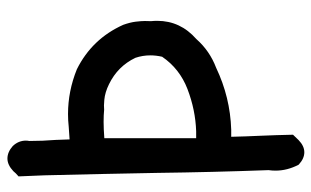

<svg xmlns="http://www.w3.org/2000/svg" viewBox="-188 -682 875 540"><g transform="rotate(-90 250.0 -412.5)"><path d="M108.9 -814.5Q124 -798.3 124 -777.8Q124 -772.9 123 -768.1Q123 -730.5 126 -693.8Q126 -693.8 127.4 -654.8Q144.5 -656.2 162.6 -657.2Q180.7 -659.2 198.7 -659.2Q263.2 -659.2 324.7 -634.3Q410.2 -591.8 449.7 -503.9Q456.5 -484.9 458.5 -469Q460.4 -453.1 460.4 -443.1Q460.4 -433.1 460 -425.8Q460.9 -417 460.9 -408.2Q460.9 -343.3 409.7 -298.3Q376.5 -260.7 329.1 -242.7Q246.1 -203.1 154.8 -200.2H154.3H134.8Q135.7 -160.2 137.7 -117.4Q139.6 -74.7 140.6 -26.4L125.5 -10.7Q108.9 5.4 91.3 5.4Q73.7 5.4 57.1 -9.8L56.2 -10.7Q39.6 -42.5 39.6 -75.7Q39.6 -85.4 41 -95.2Q35.2 -252.9 33.2 -410.2Q30.3 -568.4 26.4 -725.6Q25.4 -759.3 23.4 -798.3Q32.7 -806.2 38.1 -813Q55.7 -829.6 73.7 -829.6Q91.8 -829.6 108.9 -814.5ZM238.8 -557.1Q229.5 -558.1 223.1 -558.1Q216.8 -558.1 210.9 -557.6Q196.3 -559.1 176.8 -559.1Q157.2 -559.1 130.9 -557.1V-298.8H150.4Q210.4 -300.8 269 -323.2Q326.2 -345.2 359.9 -394.5Q363.8 -411.6 363.8 -427.7Q363.8 -449.2 356.9 -469.7Q333 -519.5 282.7 -543.9Q259.8 -555.2 238.8 -557.1Z"/></g></svg>

Font: Bakudai
Style: Bold
Weight: 700
Version: Version 1.48